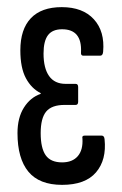

<svg xmlns="http://www.w3.org/2000/svg" viewBox="-20 -512 342 538"><path d="M154 6Q90 6 59.5 -31Q29 -68 29 -139Q29 -182 47 -210.5Q65 -239 94 -249V-251Q68 -264 52.5 -293Q37 -322 37 -371Q37 -430 66.5 -461Q96 -492 153 -492Q212 -492 243 -458Q274 -424 269 -367Q268 -356 261 -356H213Q206 -356 207 -366Q210 -430 154 -430Q127 -430 114.5 -413.5Q102 -397 102 -362Q102 -321 117.5 -299Q133 -277 164 -277H192Q199 -277 199 -268V-227Q199 -218 192 -218H161Q125 -218 109.5 -199.5Q94 -181 94 -139Q94 -97 108 -77Q122 -57 154 -57Q183 -57 198 -74.5Q213 -92 211 -124Q209 -132 217 -132H265Q272 -132 273 -122Q279 -64 249 -29Q219 6 154 6Z"/></svg>

Font: Sofia Sans Extra Condensed
Style: Regular
Weight: 400
Designer: Botio Nikoltchev, Ani Petrova
Foundry: lettersoup
Version: Version 4.101